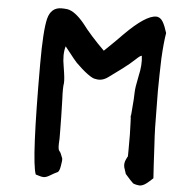

<svg xmlns="http://www.w3.org/2000/svg" viewBox="-55 -959 837 895"><g transform="rotate(5 363.5 -511.5)"><path d="M692.4 -155.3Q673.8 -137.7 662.1 -128.9Q645.5 -116.2 629.9 -116.2Q628.9 -116.2 616.2 -118.2Q602.5 -121.1 599.6 -124Q588.9 -133.8 562.5 -164.1Q558.6 -175.8 552.7 -194.3Q547.9 -213.9 558.6 -234.4Q564.5 -247.1 564.5 -245.1Q565.4 -242.2 565.4 -277.3Q565.4 -301.8 565.4 -348.6Q565.4 -361.3 563.5 -409.2Q561.5 -458 561.5 -434.6Q561.5 -411.1 565.4 -466.8Q570.3 -521.5 570.3 -544.9Q570.3 -567.4 582 -623Q594.7 -677.7 588.9 -718.8Q584 -721.7 561.5 -700.2Q539.1 -678.7 503.9 -652.3Q468.8 -626 441.4 -606.4Q413.1 -585.9 383.8 -592.8Q371.1 -592.8 344.7 -612.3Q318.4 -631.8 290 -660.2Q273.4 -678.7 257.8 -699.2Q242.2 -719.7 231.4 -732.4Q219.7 -694.3 230.5 -636.7Q240.2 -579.1 238.3 -560.5Q234.4 -540 237.3 -484.4Q239.3 -429.7 239.3 -406.2Q239.3 -388.7 240.2 -340.8Q241.2 -293 239.3 -278.3Q238.3 -249 245.1 -243.2Q251 -238.3 260.7 -210.9Q262.7 -201.2 257.8 -175.8Q253.9 -151.4 246.1 -145.5Q230.5 -138.7 210 -126Q193.4 -116.2 182.6 -116.2Q169.9 -116.2 144.5 -125Q120.1 -187.5 120.1 -640.6Q120.1 -796.9 133.8 -852.5Q147.5 -907.2 197.3 -907.2Q210.9 -907.2 225.6 -905.3Q260.7 -898.4 303.7 -846.7Q343.8 -793 410.2 -727.5Q418 -735.4 440.4 -756.8Q462.9 -778.3 496.1 -812.5Q590.8 -907.2 639.6 -907.2Q659.2 -907.2 671.9 -885.7Q682.6 -867.2 692.4 -835Q684.6 -788.1 680.7 -713.9Q679.7 -675.8 678.7 -637.7Q677.7 -599.6 677.7 -562.5Q677.7 -517.6 678.7 -474.6Q679.7 -431.6 679.7 -392.6Q680.7 -352.5 683.6 -308.6Q686.5 -264.6 688.5 -216.8Q689.5 -192.4 692.4 -155.3Q692.4 -155.3 692.4 -155.3Z"/></g></svg>

Font: Tolkien Dwarf Runes
Style: Regular
Weight: 400
Version: Regular